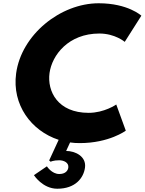

<svg xmlns="http://www.w3.org/2000/svg" viewBox="-20 -860 884 1174"><path d="M522 -170C333 -170 267.8 -302 282.8 -413C297.7 -523 398.6 -655 587.6 -655C683.6 -655 742.7 -604 742.7 -604L844.3 -764C844.3 -764 762.6 -840 583.6 -840C349.6 -840 110.6 -648 78.6 -411C52.7 -220 170.1 -60 338.7 -5L280.6 121L289.6 129C289.6 129 305.8 120 341.8 120C369.8 120 401.9 134 397.7 165C395.1 184 379.4 204 342.4 204C296.4 204 266.8 157 266.8 157L187.5 211C187.5 211 240.2 294 330.2 294C441.2 294 491.2 228 499.7 165C509 96 439.5 63 384.5 63L408.5 11C428.1 14 448 15 468 15C647 15 749.2 -61 749.2 -61L690.9 -221C690.9 -221 618 -170 522 -170Z"/></svg>

Font: Hussar Techniczny
Style: Bold 
Weight: 700
Foundry: Cannot Into Space Fonts
Version: Version 0.77